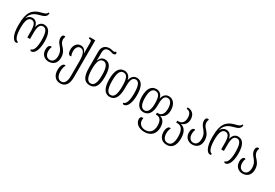

<svg xmlns="http://www.w3.org/2000/svg" viewBox="65 -2029 5065 3537"><g transform="rotate(30 2597.5 -260.0)"><path d="M168 7C183 7 194 -2 194 -21C132 -30 104 -129 104 -269C104 -423 134 -502 206 -502C277 -502 300 -434 300 -306V-180H358V-306C358 -434 381 -502 453 -502C525 -502 554 -423 554 -269C554 -130 528 -31 465 -21C465 -4 473 7 492 7C562 7 615 -98 615 -269C615 -454 556 -542 456 -542C401 -542 348 -509 330 -420H328C312 -509 260 -542 206 -542C160 -542 117 -518 92 -468H90C112 -570 177 -621 287 -649C382 -672 432 -698 432 -771H406C401 -733 352 -720 284 -703C122 -663 45 -561 45 -321V-279C45 -100 100 7 168 7Z M861 11C955 11 1027 -49 1027 -167C1027 -272 978 -323 938 -366C908 -400 887 -432 887 -482C887 -504 894 -526 903 -537C896 -543 889 -547 876 -547C849 -547 831 -520 831 -486C831 -419 861 -382 893 -345C928 -302 965 -258 965 -169C965 -78 925 -28 861 -28C802 -28 760 -76 760 -158C760 -202 768 -228 780 -250C771 -254 765 -256 758 -256C725 -256 700 -219 700 -156C700 -50 771 11 861 11Z M1246 251C1353 251 1411 173 1411 22V-760H1292V-729H1297C1336 -729 1351 -721 1351 -672V-557C1351 -520 1351 -485 1354 -454H1350C1327 -507 1292 -547 1230 -547C1147 -547 1098 -472 1098 -386C1098 -315 1126 -279 1153 -279C1161 -279 1169 -281 1177 -286C1159 -319 1156 -355 1156 -382C1156 -455 1189 -506 1244 -506C1320 -506 1351 -426 1351 -286V34C1351 149 1316 212 1245 212C1175 212 1140 145 1140 54C1140 -10 1155 -54 1172 -79C1166 -83 1159 -86 1150 -86C1118 -86 1081 -37 1081 56C1081 173 1139 251 1246 251Z M1732 10C1845 10 1902 -68 1902 -267C1902 -469 1842 -547 1744 -547C1682 -547 1647 -509 1624 -454H1620C1623 -485 1623 -520 1623 -549V-618C1623 -700 1662 -728 1717 -728C1743 -728 1759 -724 1775 -718C1791 -711 1804 -707 1823 -707C1849 -707 1868 -720 1868 -742C1868 -760 1856 -768 1846 -771C1838 -759 1827 -752 1810 -752C1796 -752 1782 -755 1766 -759C1752 -764 1734 -766 1713 -766C1629 -766 1563 -715 1563 -610V-266C1563 -68 1621 10 1732 10ZM1732 -29C1658 -29 1623 -109 1623 -266C1623 -421 1650 -506 1733 -506C1804 -506 1841 -432 1841 -266C1841 -102 1806 -29 1732 -29Z M2158 11C2266 11 2326 -76 2326 -268V-306C2326 -440 2349 -508 2420 -508C2492 -508 2521 -429 2521 -269C2521 -130 2495 -31 2432 -21C2432 -4 2440 7 2459 7C2530 7 2583 -98 2583 -269C2583 -459 2523 -547 2423 -547C2369 -547 2313 -514 2296 -425H2294C2278 -513 2214 -547 2159 -547C2048 -547 1992 -454 1992 -268C1992 -77 2056 11 2158 11ZM2159 -28C2086 -28 2053 -110 2053 -268C2053 -427 2083 -508 2159 -508C2238 -508 2266 -441 2266 -268C2266 -111 2235 -28 2159 -28Z M3036 251C3167 251 3254 172 3254 32C3254 -62 3217 -134 3142 -152V-154C3217 -175 3263 -234 3263 -337C3263 -460 3203 -547 3103 -547C3049 -547 2993 -514 2976 -425H2974C2958 -513 2894 -547 2839 -547C2728 -547 2672 -454 2672 -300C2672 -144 2736 -55 2838 -55C2946 -55 3006 -142 3006 -300V-327C3006 -441 3029 -508 3100 -508C3172 -508 3202 -429 3202 -338C3202 -222 3153 -174 3085 -174H3062V-133H3081C3163 -133 3192 -61 3192 34C3192 148 3130 212 3035 212C2952 212 2890 164 2890 78C2890 65 2892 53 2895 40C2889 37 2882 36 2875 36C2853 36 2830 54 2830 94C2830 178 2908 251 3036 251ZM2839 -95C2766 -95 2733 -177 2733 -300C2733 -427 2763 -508 2839 -508C2918 -508 2946 -441 2946 -300C2946 -177 2915 -95 2839 -95Z M3512 251C3619 251 3684 173 3684 14C3684 -135 3621 -197 3548 -214V-216C3621 -237 3663 -294 3663 -374C3663 -488 3595 -541 3502 -541V-508C3563 -508 3602 -461 3602 -374C3602 -282 3556 -234 3488 -234H3460V-193H3491C3571 -193 3622 -128 3622 17C3622 149 3582 212 3511 212C3431 212 3401 149 3401 67C3401 17 3412 -21 3428 -47C3422 -51 3415 -54 3406 -54C3374 -54 3342 -4 3342 67C3342 173 3396 251 3512 251Z M3914 11C4008 11 4080 -49 4080 -167C4080 -272 4031 -323 3991 -366C3961 -400 3940 -432 3940 -482C3940 -504 3947 -526 3956 -537C3949 -543 3942 -547 3929 -547C3902 -547 3884 -520 3884 -486C3884 -419 3914 -382 3946 -345C3981 -302 4018 -258 4018 -169C4018 -78 3978 -28 3914 -28C3855 -28 3813 -76 3813 -158C3813 -202 3821 -228 3833 -250C3824 -254 3818 -256 3811 -256C3778 -256 3753 -219 3753 -156C3753 -50 3824 11 3914 11Z M4292 7C4307 7 4318 -2 4318 -21C4256 -30 4228 -129 4228 -269C4228 -423 4258 -502 4330 -502C4401 -502 4424 -434 4424 -306V-180H4482V-306C4482 -434 4505 -502 4577 -502C4649 -502 4678 -423 4678 -269C4678 -130 4652 -31 4589 -21C4589 -4 4597 7 4616 7C4686 7 4739 -98 4739 -269C4739 -454 4680 -542 4580 -542C4525 -542 4472 -509 4454 -420H4452C4436 -509 4384 -542 4330 -542C4284 -542 4241 -518 4216 -468H4214C4236 -570 4301 -621 4411 -649C4506 -672 4556 -698 4556 -771H4530C4525 -733 4476 -720 4408 -703C4246 -663 4169 -561 4169 -321V-279C4169 -100 4224 7 4292 7Z M4985 11C5079 11 5151 -49 5151 -167C5151 -272 5102 -323 5062 -366C5032 -400 5011 -432 5011 -482C5011 -504 5018 -526 5027 -537C5020 -543 5013 -547 5000 -547C4973 -547 4955 -520 4955 -486C4955 -419 4985 -382 5017 -345C5052 -302 5089 -258 5089 -169C5089 -78 5049 -28 4985 -28C4926 -28 4884 -76 4884 -158C4884 -202 4892 -228 4904 -250C4895 -254 4889 -256 4882 -256C4849 -256 4824 -219 4824 -156C4824 -50 4895 11 4985 11Z"/></g></svg>

Font: Noto Serif Georgian ExtraCondensed Light
Style: Regular
Weight: 300
Width: 2
Designer: Monotype Design Team, Akaki Razmadze
Foundry: Google LLC
Version: Version 2.003